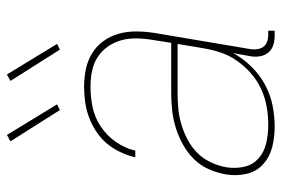

<svg xmlns="http://www.w3.org/2000/svg" viewBox="-146 -638 793 540"><g transform="rotate(-90 250.0 -368.5)"><path d="M163 8Q133 8 105.5 1Q78 -6 57.5 -24.5Q37 -43 30.5 -71.5Q24 -100 29 -129Q33 -153 43.5 -177Q54 -201 72.5 -219.5Q91 -238 114 -250.5Q137 -263 161.5 -270.5Q186 -278 210.5 -280.5Q235 -283 259 -283H399L407 -334Q411 -357 411.5 -379.5Q412 -402 406.5 -422.5Q401 -443 389 -460.5Q377 -478 359.5 -489.5Q342 -501 320 -505.5Q298 -510 275 -510Q247 -510 218 -504Q189 -498 163.5 -481Q138 -464 120 -438Q102 -412 96 -384H77Q82 -405 91.5 -425.5Q101 -446 115.5 -463.5Q130 -481 150 -494Q170 -507 190.5 -514.5Q211 -522 232.5 -525Q254 -528 275 -528Q301 -528 325 -523Q349 -518 369.5 -505.5Q390 -493 404 -473.5Q418 -454 424.5 -431Q431 -408 431 -382.5Q431 -357 427 -331L381 -58Q380 -49 381.5 -39.5Q383 -30 388.5 -23Q394 -16 403 -13Q412 -10 421 -10H433V8H418Q405 8 392.5 4Q380 0 372 -9.5Q364 -19 361.5 -32Q359 -45 361 -58L370 -108Q355 -81 332 -57.5Q309 -34 281 -19Q253 -4 223 2Q193 8 163 8ZM169 -10Q194 -10 219.5 -14.5Q245 -19 269 -30Q293 -41 313 -58.5Q333 -76 348.5 -98Q364 -120 372 -144.5Q380 -169 384 -194L396 -265H259Q237 -265 214.5 -263Q192 -261 170 -254.5Q148 -248 127 -237Q106 -226 89.5 -209.5Q73 -193 63 -171.5Q53 -150 49 -128Q45 -102 50.5 -77.5Q56 -53 74.5 -37Q93 -21 118 -15.5Q143 -10 169 -10ZM380 -596 292 -735 310 -745 396 -604ZM210 -596 122 -735 140 -745 226 -604Z"/></g></svg>

Font: Iosevka SS18 Thin
Style: Italic
Weight: 100
Italic angle: -9°
Monospace: yes
Designer: Belleve Invis
Foundry: Belleve Invis
Version: Version 25.1.1; ttfautohint (v1.8.4)